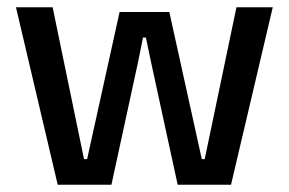

<svg xmlns="http://www.w3.org/2000/svg" viewBox="-20 -509 796 529"><path d="M287 0H139L24 -489H125L211.5 -70.5H220L309.5 -476H446.5L536 -70.5H544L631.5 -489H731.5L616.5 0H469.5L396 -338.5L382 -405.5H374L360.5 -338.5Z"/></svg>

Font: Anek Devanagari Medium
Style: Regular
Weight: 500
Designer: Kailash Malviya (Devanagari) & Yesha Goshar (Latin)
Foundry: Ek Type
Version: Version 1.003